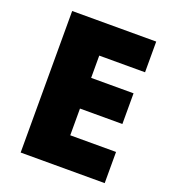

<svg xmlns="http://www.w3.org/2000/svg" viewBox="-131 -812 811 910"><g transform="rotate(20 274.5 -357.0)"><path d="M501 0H77.1V-713.9H501V-559.1H270V-446.8H483.9V-292H270V-157.2H501Z"/></g></svg>

Font: OpenSansExtrabold
Style: Regular
Weight: 800
Foundry: Ascender Corporation
Version: Version 1.10